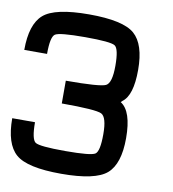

<svg xmlns="http://www.w3.org/2000/svg" viewBox="-93 -957 937 1038"><g transform="rotate(10 375.0 -437.5)"><path d="M625 -250Q625 -109.4 562.5 -54.7Q500 0 312.5 0Q125 0 62.5 -54.7Q0 -109.4 0 -250H125Q125 -156.2 148.4 -140.6Q171.9 -125 312.5 -125Q453.1 -125 476.6 -140.6Q500 -156.2 500 -250Q500 -343.8 468.8 -359.4Q437.5 -375 250 -375V-500Q437.5 -500 468.8 -515.6Q500 -531.2 500 -625Q500 -718.8 476.6 -734.4Q453.1 -750 312.5 -750Q171.9 -750 148.4 -734.4Q125 -718.8 125 -625H0Q0 -765.6 62.5 -820.3Q125 -875 312.5 -875Q500 -875 562.5 -820.3Q625 -765.6 625 -625Q625 -484.4 570.3 -445.3Q562.5 -437.5 562.5 -437.5Q625 -398.4 625 -250Z"/></g></svg>

Font: CraftyPE
Style: Regular
Weight: 400
Designer: Erek Butcher
Foundry: Haunted Coop
Version: Version 0.018;April 4, 2024;FontCreator 15.0.0.2962 64-bit